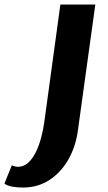

<svg xmlns="http://www.w3.org/2000/svg" viewBox="-148 -577 482 853"><path d="M-46.2 256.2Q-73.4 256.2 -94.9 252Q-116.4 247.9 -128.4 238.7L-95.5 157.3Q-91.5 159.6 -83.2 161.8Q-74.8 164.1 -69.1 164.1Q-42.9 164.1 -23 146.2Q-3.2 128.2 11.1 99.1Q25.4 70 34.6 35.3Q43.8 0.6 48.5 -32.5L120.2 -557H275.5L198.5 -0.5Q189 73 156 131.1Q123 189.2 71.4 222.7Q19.8 256.2 -46.2 256.2Z"/></svg>

Font: Merriweather Sans Variable Regular
Style: Italic
Weight: 300
Italic angle: -8°
Designer: Eben Sorkin
Foundry: Eben Sorkin
Version: Version 2.001